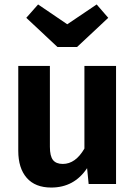

<svg xmlns="http://www.w3.org/2000/svg" viewBox="-20 -826 610 862"><path d="M414 -806 466 -746 326 -615H238L98 -746L151 -806L282 -717ZM501 -530V0H378L371 -71Q313 16 210 16Q138 16 100 -27.5Q62 -71 62 -149V-530H204V-167Q204 -125 218 -107.5Q232 -90 262 -90Q319 -90 359 -159V-530Z"/></svg>

Font: FiraGO SemiBold
Style: Regular
Weight: 600
Designer: bBox Type
Foundry: bBox Type GmbH
Version: Version 1.001;PS 001.001;hotconv 1.0.88;makeotf.lib2.5.64775